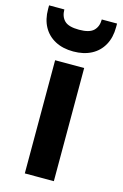

<svg xmlns="http://www.w3.org/2000/svg" viewBox="-138 -809 550 862"><g transform="rotate(15 137.0 -378.5)"><path d="M69 0V-526H204V0ZM137 -585Q88 -585 52.5 -604Q17 -623 -2 -657.5Q-21 -692 -21 -740V-757H50Q50 -724 69 -705Q88 -686 137 -686Q185 -686 204.5 -705Q224 -724 224 -757H295V-740Q295 -692 275.5 -657Q256 -622 220.5 -603.5Q185 -585 137 -585Z"/></g></svg>

Font: DM Sans 9pt
Style: Bold
Weight: 700
Version: Version 4.004;gftools[0.9.30]